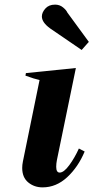

<svg xmlns="http://www.w3.org/2000/svg" viewBox="-20 -800 404 830"><path d="M197 -677Q161 -703 161 -729Q161 -746 176 -763Q191 -780 218 -780Q238 -780 252.5 -768Q267 -756 271 -746L364 -619L333 -584ZM76 -74Q76 -87 79 -102L151 -454Q128 -459 90 -473L92 -484L308 -506L226 -108Q223 -93 223 -79Q223 -54 238 -54Q256 -54 279.5 -86Q303 -118 321 -158L346 -145Q318 -78 270.5 -34Q223 10 164 10Q128 10 102 -11.5Q76 -33 76 -74Z"/></svg>

Font: Trirong
Style: Bold Italic
Weight: 700
Italic angle: -12°
Designer: Katatrad Team
Foundry: CadsonDemak
Version: Version 1.001